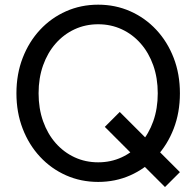

<svg xmlns="http://www.w3.org/2000/svg" viewBox="-20 -752 822 804"><path d="M141.6 -361.3Q141.6 -425.3 160.4 -478.3Q179.2 -531.2 213.1 -569.8Q247.1 -608.4 292.5 -629.4Q337.9 -650.4 391.1 -650.4Q444.3 -650.4 489.7 -629.4Q535.2 -608.4 569.1 -569.8Q603 -531.2 621.8 -478.3Q640.6 -425.3 640.6 -361.3Q640.6 -297.4 621.8 -244.4Q603 -191.4 569.1 -152.8Q535.2 -114.3 489.7 -93.3Q444.3 -72.3 391.1 -72.3Q337.9 -72.3 292.5 -93.3Q247.1 -114.3 213.1 -152.8Q179.2 -191.4 160.4 -244.4Q141.6 -297.4 141.6 -361.3ZM48.8 -361.3Q48.8 -280.8 75 -213.1Q101.1 -145.5 147.7 -95.5Q194.3 -45.4 256.6 -17.8Q318.8 9.8 391.1 9.8Q463.4 9.8 525.6 -17.8Q587.9 -45.4 634.5 -95.5Q681.2 -145.5 707.3 -213.1Q733.4 -280.8 733.4 -361.3Q733.4 -441.9 707.3 -509.5Q681.2 -577.1 634.5 -627.2Q587.9 -677.2 525.6 -704.8Q463.4 -732.4 391.1 -732.4Q318.8 -732.4 256.6 -704.8Q194.3 -677.2 147.7 -627.2Q101.1 -577.1 75 -509.5Q48.8 -441.9 48.8 -361.3ZM733.4 -31.2 481.4 -283.2 418.9 -220.7 670.9 31.2Z"/></svg>

Font: Giphurs
Style: Regular
Weight: 400
Version: Version 2.010